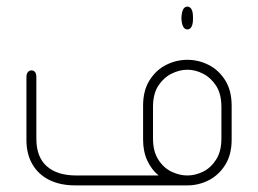

<svg xmlns="http://www.w3.org/2000/svg" viewBox="-20 -561 781 581"><path d="M547 -472Q539 -472 534.5 -480Q530 -488 529 -504V-508Q530 -525 534.5 -533Q539 -541 547 -541Q555 -541 559.5 -533Q564 -525 564 -508V-504Q564 -488 559.5 -480Q555 -472 547 -472ZM547 0H208Q162 0 129 -16.5Q96 -33 78 -64Q60 -95 60 -137V-327Q60 -338 64.5 -343Q69 -348 75 -348Q82 -348 86 -343Q90 -338 90 -327V-141Q90 -86 121.5 -58Q153 -30 211 -30H460Q439 -47 426 -74.5Q413 -102 413 -139V-241Q413 -287 432.5 -318Q452 -349 482.5 -364.5Q513 -380 547 -380Q581 -380 611.5 -364.5Q642 -349 661.5 -318Q681 -287 681 -241V-139Q681 -93 661.5 -62Q642 -31 611.5 -15.5Q581 0 547 0ZM547 -30Q571 -30 594.5 -41.5Q618 -53 634 -78Q650 -103 650 -142V-237Q650 -277 634 -301.5Q618 -326 594.5 -338Q571 -350 547 -350Q523 -350 499 -338Q475 -326 459 -301.5Q443 -277 443 -237V-142Q443 -103 459 -78Q475 -53 499 -41.5Q523 -30 547 -30Z"/></svg>

Font: Beiruti ExtraLight
Style: Regular
Weight: 250
Designer: Arlette Boutros
Foundry: Boutros
Version: Version 1.41